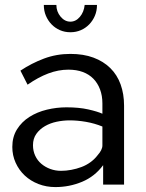

<svg xmlns="http://www.w3.org/2000/svg" viewBox="-20 -750 594 780"><path d="M399 0V-79Q365 -33 313.5 -11.5Q262 10 205 10Q168 10 136 -2.5Q104 -15 80.5 -37Q57 -59 43.5 -89Q30 -119 30 -153Q30 -194 49 -224.5Q68 -255 99.5 -275Q131 -295 170.5 -304.5Q210 -314 250 -314Q301 -314 338.5 -305.5Q376 -297 396 -288V-330Q396 -361 386.5 -386.5Q377 -412 359.5 -430Q342 -448 316.5 -457.5Q291 -467 258 -467Q217 -467 176 -451.5Q135 -436 92 -406L63 -463Q108 -493 158.5 -512Q209 -531 266 -531Q319 -531 359.5 -516Q400 -501 428 -473.5Q456 -446 470 -407Q484 -368 484 -321V0ZM377 -120Q386 -130 391 -140Q396 -150 396 -159V-236Q364 -249 329.5 -255Q295 -261 263 -261Q237 -261 210.5 -255.5Q184 -250 162.5 -237.5Q141 -225 127.5 -206Q114 -187 114 -160Q114 -137 123 -117.5Q132 -98 148 -84.5Q164 -71 184.5 -63.5Q205 -56 228 -56Q248 -56 269.5 -60Q291 -64 311 -71.5Q331 -79 348 -91.5Q365 -104 377 -120ZM266 -662Q288 -662 304.5 -681.5Q321 -701 324 -730H374Q374 -706 365.5 -686Q357 -666 342.5 -651Q328 -636 308.5 -627.5Q289 -619 266 -619Q243 -619 223.5 -627.5Q204 -636 189.5 -651Q175 -666 166.5 -686Q158 -706 158 -730H209Q209 -703 226 -682.5Q243 -662 266 -662Z"/></svg>

Font: Rising Sun
Style: Regular
Weight: 400
Designer: Matt McInerney, Pablo Impallari, Rodrigo Fuenzalida (Raleway font), Stephen Hutchings (Greek), Cristiano Sobral (main ch
Foundry: The Rising Sun Project Authors
Version: Version 4.327; ttfautohint (v1.8.4.7-5d5b-dirty)